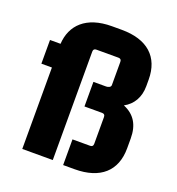

<svg xmlns="http://www.w3.org/2000/svg" viewBox="-118 -721 757 822"><g transform="rotate(20 261.0 -310.0)"><path d="M312 5C429 5 493 -53 493 -156V-201C493 -263 468 -303 417 -324C456 -345 479 -383 479 -434V-464C479 -567 415 -625 298 -625H253C136 -625 77 -565 72 -479H24V-371H72V0H211V-494C211 -504 216 -508 225 -508H325C334 -508 339 -504 339 -494V-388C339 -378 327 -374 318 -374H260V-262H340C349 -262 354 -258 354 -248V-126C354 -116 349 -112 340 -112H260V5Z"/></g></svg>

Font: Gemini
Style: Regular
Weight: 700
Designer: Pushpananda Ekanayake, Sol Matas, Kosala Senevirathne
Foundry: Mooniak
Version: Version 1.000;PS 1.0;hotconv 1.0.86;makeotf.lib2.5.63406